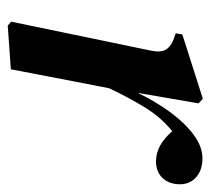

<svg xmlns="http://www.w3.org/2000/svg" viewBox="-44 -492 544 496"><g transform="rotate(90 228.0 -244.0)"><path d="M46 8 36 -1 111 -363Q116 -387 108 -400.5Q100 -414 80 -421L66 -426L69 -443L235 -496L247 -485L220 -328Q242 -374 270 -412Q298 -450 328.5 -472.5Q359 -495 389 -495Q419 -495 437.5 -479Q456 -463 456 -437Q456 -409 440 -392Q424 -375 397 -375Q355 -375 319 -417Q283 -388 257 -345.5Q231 -303 208 -254L200 -213Q190 -160 179.5 -107Q169 -54 159 0Z"/></g></svg>

Font: DM Serif Text
Style: Italic
Weight: 400
Italic angle: -12°
Designer: Colophon Foundry, Frank Grießhammer
Foundry: Colophon Foundry
Version: Version 5.100; ttfautohint (v1.8.2)